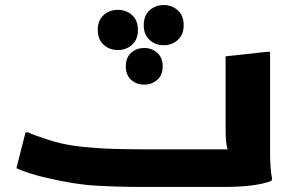

<svg xmlns="http://www.w3.org/2000/svg" viewBox="-20 -740 1168 760"><path d="M81 -216H92Q103 -210 122.5 -203Q142 -196 161.5 -190Q181 -184 193 -180Q245 -165 310 -158.5Q375 -152 436.5 -150.5Q498 -149 541 -149H881Q876 -164 874.5 -185.5Q873 -207 873 -233V-517L1038 -535H1049V-186Q1049 -166 1049 -136.5Q1049 -107 1051 -78.5Q1053 -50 1057 -32L1054 -24Q994 0 865 0H541Q451 0 362 -5Q273 -10 165 -36Q135 -42 99.5 -53.5Q64 -65 45 -74ZM628 -561Q595 -561 572 -582Q549 -603 549 -640Q549 -678 572 -699Q595 -720 628 -720Q661 -720 684 -699Q707 -678 707 -640Q707 -603 684 -582Q661 -561 628 -561ZM447 -542Q413 -542 390 -563Q367 -584 367 -622Q367 -659 390 -680Q413 -701 447 -701Q480 -701 503 -680Q526 -659 526 -622Q526 -584 503 -563Q480 -542 447 -542ZM551 -405Q520 -405 499 -424Q478 -443 478 -477Q478 -512 499 -531Q520 -550 551 -550Q581 -550 602.5 -531Q624 -512 624 -477Q624 -443 602.5 -424Q581 -405 551 -405Z"/></svg>

Font: Kufam
Style: Bold
Weight: 700
Designer: Wael Morcos, Artur Schmal
Foundry: Original Type
Version: Version 1.300; ttfautohint (v1.8.3)